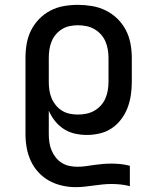

<svg xmlns="http://www.w3.org/2000/svg" viewBox="-20 -548 640 791"><path d="M291 223Q263 223 235 216.5Q207 210 182.5 196.5Q158 183 138.5 162Q119 141 107 115Q95 89 90 61Q85 33 85 5V-310Q85 -339 90 -368Q95 -397 108 -423Q121 -449 141.5 -470Q162 -491 188 -504.5Q214 -518 243 -523Q272 -528 301 -528Q330 -528 359.5 -523Q389 -518 415.5 -505Q442 -492 463.5 -471Q485 -450 498.5 -424Q512 -398 517.5 -368.5Q523 -339 523 -310V-210Q523 -183 519 -156Q515 -129 505.5 -104Q496 -79 479.5 -57Q463 -35 441 -20Q419 -5 392 1.5Q365 8 338 8Q313 8 288.5 2.5Q264 -3 243 -16.5Q222 -30 206.5 -49.5Q191 -69 181 -92V5Q181 22 183.5 39Q186 56 192.5 71.5Q199 87 209.5 100.5Q220 114 234.5 123Q249 132 265.5 135.5Q282 139 299 139Q317 139 334 136.5Q351 134 368.5 131.5Q386 129 403.5 127.5Q421 126 439 126Q458 126 477 128Q496 130 515 135V219Q496 214 477 212Q458 210 439 210Q420 210 401.5 212Q383 214 365 216.5Q347 219 328.5 221Q310 223 291 223ZM301 -76Q318 -76 335.5 -79.5Q353 -83 368 -91.5Q383 -100 395 -113Q407 -126 414 -142Q421 -158 424 -175.5Q427 -193 427 -210V-310Q427 -327 424 -344.5Q421 -362 414 -378Q407 -394 395 -407Q383 -420 368 -428.5Q353 -437 335.5 -440.5Q318 -444 301 -444Q284 -444 267 -440.5Q250 -437 235.5 -428Q221 -419 210 -406Q199 -393 192.5 -377Q186 -361 183.5 -344Q181 -327 181 -310V-210Q181 -193 183.5 -176Q186 -159 192.5 -143.5Q199 -128 210 -114.5Q221 -101 235.5 -92Q250 -83 267 -79.5Q284 -76 301 -76Z"/></svg>

Font: Zed Mono Medium Extended
Style: Regular
Weight: 500
Width: 7
Monospace: yes
Designer: Belleve Invis
Foundry: Belleve Invis
Version: Version 1.0.0; ttfautohint (v1.8.4)